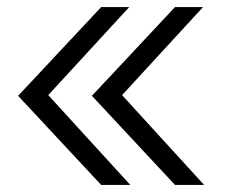

<svg xmlns="http://www.w3.org/2000/svg" viewBox="-20 -521 638 541"><path d="M265 0 31 -251 265 -501H344L116 -253L347 0ZM473 0 239 -251 473 -501H552L324 -253L555 0Z"/></svg>

Font: Red Hat Display VF
Style: Regular
Weight: 300
Designer: Pentagram, MCKL
Foundry: Pentagram, MCKL
Version: Version 1.023